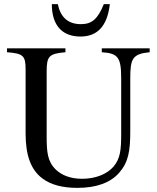

<svg xmlns="http://www.w3.org/2000/svg" viewBox="-20 -896 762 930"><path d="M483 -876C454 -805 426 -779 372 -779C309 -779 273 -813 260 -876H231C231 -779 276 -719 370 -719C452 -719 500 -770 512 -876ZM705 -662H473V-643C554 -638 567 -616 567 -513V-250C567 -169 563 -129 530 -89C498 -52 442 -30 378 -30C321 -30 279 -47 250 -75C210 -114 206 -159 206 -237V-549C206 -624 217 -636 297 -643V-662H14V-643C93 -637 104 -626 104 -559V-249C104 -143 130 -73 185 -32C226 -1 282 14 355 14C447 14 515 -11 557 -59C602 -110 611 -164 611 -261V-516C611 -611 621 -635 705 -643Z"/></svg>

Font: STIX Math
Style: Regular
Weight: 400
Designer: MicroPress Inc., with final additions and corrections provided by Coen Hoffman, Elsevier (retired)
Version: Version 1.1.0